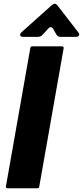

<svg xmlns="http://www.w3.org/2000/svg" viewBox="-20 -1012 446 1032"><path d="M191 -9Q190 0 180 0H21Q16 0 13.5 -3Q11 -6 12 -11L143 -754Q145 -763 154 -763H313Q318 -763 320.5 -760Q323 -757 322 -752ZM105 -814Q88 -814 88 -825Q88 -831 96 -839L257 -983Q268 -992 275 -992Q282 -992 291 -980L401 -838Q406 -831 406 -826Q406 -821 401.5 -817.5Q397 -814 389 -814H305Q289 -814 282 -828L267 -855Q261 -866 253 -866Q246 -866 240 -859L209 -825Q198 -814 184 -814Z"/></svg>

Font: Open Sauce Two Black Italic
Style: Regular
Weight: 900
Italic angle: -10°
Designer: Alfredo Marco Pradil
Foundry: Creative Sauce Fz LLC
Version: Version 1.477